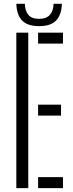

<svg xmlns="http://www.w3.org/2000/svg" viewBox="-20 -968 374 988"><path d="M64 0V-800H125.5V0ZM176 -743.5V-800H304V-743.5ZM176 -373V-429.5H294V-373ZM176 0V-56.5H304V0ZM181.5 -833.5Q122 -833.5 94 -862.2Q66 -891 64 -948.5H108Q108.5 -914 125.2 -892.5Q142 -871 181.5 -871Q218 -871 236.5 -891.5Q255 -912 255.5 -948.5H298.5Q296.5 -891.5 268.8 -862.5Q241 -833.5 181.5 -833.5Z"/></svg>

Font: Big Shoulders Stencil Text Light
Style: Regular
Weight: 300
Designer: Patric King
Foundry: XO Type Co
Version: Version 1.000